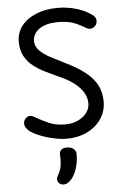

<svg xmlns="http://www.w3.org/2000/svg" viewBox="-67 -821 757 1161"><g transform="rotate(-5 311.5 -240.5)"><path d="M543 -706Q549 -700 552.5 -692.5Q556 -685 556 -675Q556 -663 550 -653Q544 -643 534 -637Q524 -631 511 -631Q502 -631 489.5 -638Q477 -645 459 -655Q429 -672 397.5 -680Q366 -688 321 -688Q270 -688 236 -674Q202 -660 185 -637Q168 -614 168 -587Q168 -554 192.5 -529Q217 -504 255.5 -483.5Q294 -463 336 -442Q414 -405 462.5 -367Q511 -329 533.5 -285Q556 -241 556 -185Q556 -142 538.5 -105Q521 -68 488.5 -40Q456 -12 412 3.5Q368 19 315 19Q279 19 235 9.5Q191 0 153 -15.5Q115 -31 93 -47Q65 -71 65 -94Q65 -106 70.5 -116Q76 -126 85.5 -132Q95 -138 105 -138Q113 -138 123.5 -133Q134 -128 147 -120Q175 -104 215.5 -86Q256 -68 314 -68Q356 -68 389.5 -83.5Q423 -99 443 -125Q463 -151 463 -183Q463 -218 444 -249.5Q425 -281 388.5 -309Q352 -337 297 -360Q260 -377 221 -396Q182 -415 149 -440.5Q116 -466 96 -502.5Q76 -539 76 -590Q76 -645 108 -686Q140 -727 196.5 -750.5Q253 -774 328 -774Q390 -774 447 -756Q504 -738 543 -706ZM265 112Q263 95 274.5 83.5Q286 72 308 72Q337 72 351 85Q365 98 365 113Q366 146 359 178.5Q352 211 338.5 237.5Q325 264 304 281Q295 288 287 290.5Q279 293 272 293Q256 293 245 283Q234 273 234 258Q234 250 239.5 239.5Q245 229 250 219Q261 197 264 170Q267 143 265 112Z"/></g></svg>

Font: Playpen Sans Deva
Style: Regular
Weight: 400
Designer: Pooja Saxena, Gunjan Panchal, Laura Meseguer, Veronika Burian, José Scaglione
Foundry: TypeTogether
Version: Version 2.000